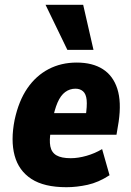

<svg xmlns="http://www.w3.org/2000/svg" viewBox="-20 -770 548 801"><path d="M257 11Q164 11 111 -23.5Q58 -58 41 -121Q24 -184 41 -270Q58 -349 94 -401.5Q130 -454 182.5 -481.5Q235 -509 300 -509Q366 -509 409 -481.5Q452 -454 469.5 -399.5Q487 -345 475 -262L466 -208H172L186 -298H353L337 -282Q344 -328 341.5 -353Q339 -378 326.5 -389Q314 -400 295 -400Q271 -400 252 -386Q233 -372 220 -342Q207 -312 198 -263L192 -225Q185 -185 190 -159.5Q195 -134 215.5 -122Q236 -110 275 -110Q306 -110 341 -120Q376 -130 406 -148L437 -39Q391 -9 345.5 1Q300 11 257 11ZM261 -562 170 -750H327L370 -562Z"/></svg>

Font: Nunito Sans 10pt Condensed Black
Style: Italic
Weight: 900
Width: 3
Italic angle: -9°
Designer: Vernon Adams
Foundry: Vernon Adams
Version: Version 3.101;gftools[0.9.27]